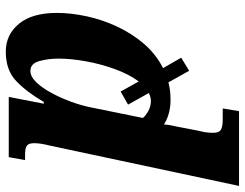

<svg xmlns="http://www.w3.org/2000/svg" viewBox="-138 -476 826 647"><g transform="rotate(-90 274.5 -153.0)"><path d="M359 72 320 2Q294 9 266 9Q243 10 220 4.5Q197 -1 178 -13Q178 -5 175.5 9Q173 23 170 35L157 103Q153 118 151.5 129.5Q150 141 150 153Q150 173 160.5 179Q171 185 194 185H232L223 240H-29L107 -398Q111 -414 113 -426.5Q115 -439 115 -451Q115 -468 107 -474.5Q99 -481 77 -481H58L68 -536H271L248 -418H254Q287 -475 324 -510.5Q361 -546 423 -546Q481 -546 517.5 -501.5Q554 -457 554 -374Q554 -326 542.5 -273Q531 -220 507.5 -170Q484 -120 449.5 -80Q415 -40 368 -16L403 45ZM257 -57Q270 -57 284 -64L245 -134L289 -159L323 -98Q347 -130 364.5 -178Q382 -226 391 -276.5Q400 -327 400 -367Q400 -404 391.5 -433.5Q383 -463 359 -463Q339 -463 320 -443Q301 -423 284 -391.5Q267 -360 254.5 -325.5Q242 -291 236 -261L200 -84Q207 -75 223 -66Q239 -57 257 -57Z"/></g></svg>

Font: Noto Serif Condensed ExtraBold
Style: Italic
Weight: 800
Width: 3
Italic angle: -12°
Designer: Monotype Design Team
Foundry: Monotype Imaging Inc.
Version: Version 2.014; ttfautohint (v1.8.4.7-5d5b)